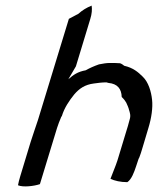

<svg xmlns="http://www.w3.org/2000/svg" viewBox="-20 -693 562 683"><path d="M52 -66C48 -54 46 -43 44 -34C62 -26 102 -31 122 -38C142 -105 163 -171 183 -238C187 -251 192 -263 197 -275C197 -276 198 -278 200 -280C209 -310 227 -336 244 -357C262 -378 282 -392 314 -396C328 -398 343 -400 359 -400C361 -399 363 -399 366 -398C398 -395 412 -377 413 -348C416 -345 420 -341 423 -337L429 -328C432 -322 438 -308 439 -302C442 -292 446 -282 441 -267C437 -252 433 -237 428 -222L398 -123C391 -101 381 -79 373 -57C387 -50 409 -45 433 -45C448 -55 457 -80 464 -101L473 -128C475 -131 476 -134 477 -137C483 -152 486 -166 491 -181C497 -200 502 -219 508 -238C519 -274 524 -310 521 -338C518 -367 508 -401 488 -420C471 -437 453 -452 422 -459C417 -463 413 -466 407 -468C394 -469 383 -469 372 -469C358 -469 348 -467 332 -464C315 -458 299 -451 285 -443C257 -438 241 -427 223 -411L250 -457L301 -625C307 -644 308 -660 306 -673C288 -666 272 -656 259 -644L225 -626L115 -266C107 -241 96 -211 89 -188Z"/></svg>

Font: SolarCharger
Style: 552
Weight: 400
Designer: Mew Too
Foundry: Cannot Into Space Fonts/KineticPlasma Fonts
Version: Version 1.100